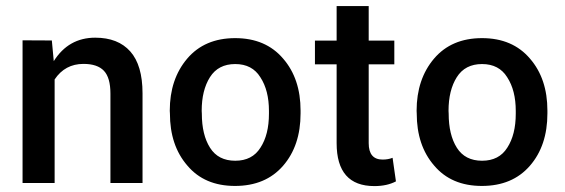

<svg xmlns="http://www.w3.org/2000/svg" viewBox="-20 -610 1882 640"><path d="M297.4 -484.4Q373.5 -484.4 414.3 -438.5Q455.1 -392.6 455.1 -298.8V0H348.1V-297.9Q348.1 -351.1 326.4 -374Q304.7 -397 258.3 -397Q196.8 -397 162.1 -345.2V0H55.2V-475.6L152.8 -475.1L159.2 -406.2Q208.5 -484.4 297.4 -484.4Z M652.8 -231Q652.8 -160.6 680.2 -117.4Q707.5 -74.2 764.2 -74.2Q820.8 -74.2 848.1 -117.7Q876.5 -161.1 876.5 -231V-240.2Q876.5 -308.6 848.1 -352.1Q820.8 -396.5 764.2 -396.5Q707.5 -396.5 679.9 -352.8Q652.3 -309.1 652.3 -240.7ZM923.8 -414.6Q981.9 -347.7 981.9 -241.2V-231.9Q981.9 -124.5 923.6 -57.4Q865.2 9.8 763.4 9.8Q661.6 9.8 604.5 -58.1Q546.4 -125 546.4 -231.9L545.9 -240.7Q545.9 -346.2 604 -414.6Q662.1 -482.9 763.9 -482.9Q865.7 -482.9 923.8 -414.6Z M1102.1 -589.8H1209V-474.6H1294.4V-395.5H1209V-132.8Q1209 -78.1 1255.4 -78.1Q1273.9 -78.1 1288.6 -84L1299.8 -5.4Q1270 10.3 1228 10.3Q1102.1 10.3 1102.1 -132.8V-395.5H1029.8V-474.6H1102.1Z M1475.6 -231Q1475.6 -160.6 1502.9 -117.4Q1530.3 -74.2 1586.9 -74.2Q1643.6 -74.2 1670.9 -117.7Q1699.2 -161.1 1699.2 -231V-240.2Q1699.2 -308.6 1670.9 -352.1Q1643.6 -396.5 1586.9 -396.5Q1530.3 -396.5 1502.7 -352.8Q1475.1 -309.1 1475.1 -240.7ZM1746.6 -414.6Q1804.7 -347.7 1804.7 -241.2V-231.9Q1804.7 -124.5 1746.3 -57.4Q1688 9.8 1586.2 9.8Q1484.4 9.8 1427.2 -58.1Q1369.1 -125 1369.1 -231.9L1368.7 -240.7Q1368.7 -346.2 1426.8 -414.6Q1484.9 -482.9 1586.7 -482.9Q1688.5 -482.9 1746.6 -414.6Z"/></svg>

Font: Yantramanav Medium
Style: Regular
Weight: 500
Version: Version 1.001;PS 1.0;hotconv 1.0.72;makeotf.lib2.5.5900; ttf